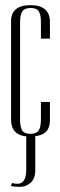

<svg xmlns="http://www.w3.org/2000/svg" viewBox="-20 -526 234 746"><path d="M23 -443Q23 -506 98.5 -506Q174 -506 174 -440V-376H139V-439Q139 -468 131 -481.5Q123 -495 99 -495Q75 -495 66.5 -481.5Q58 -468 58 -439V-62Q58 -33 66 -19.5Q74 -6 98 -6Q122 -6 130.5 -19.5Q139 -33 139 -62V-130H174V-58Q174 -3 117 3V137Q117 167 99.5 183.5Q82 200 57.5 200Q33 200 22 196L27 185Q36 188 48 188Q82 188 82 133V4Q23 -2 23 -61Z"/></svg>

Font: Dorsa
Style: Regular
Weight: 400
Version: Version 1.002